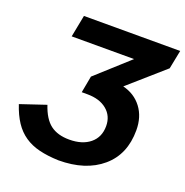

<svg xmlns="http://www.w3.org/2000/svg" viewBox="-137 -803 896 928"><g transform="rotate(20 311.5 -339.0)"><path d="M139 -688H634L615 -592L434 -433Q495 -418 530.5 -371Q566 -324 566 -255Q566 -131 484 -61Q401 10 261 10Q205 8 162 -2.5Q119 -13 86 -35.5Q53 -58 29.5 -93.5Q6 -129 -11 -180L120 -224Q142 -158 179 -130Q216 -102 276 -102Q343 -102 382.5 -134.5Q422 -167 422 -224Q422 -276 384.5 -307Q347 -338 284 -338H255L271 -424L438 -575H117Z"/></g></svg>

Font: Libra Sans Modern
Style: Bold Italic
Weight: 700
Italic angle: -12°
Foundry: Stefan Peev, Context Ltd
Version: Version 1.000